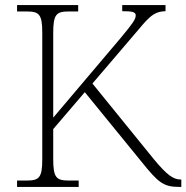

<svg xmlns="http://www.w3.org/2000/svg" viewBox="-20 -734 732 754"><path d="M47 0H289V-25H251C202 -25 189 -35 189 -109V-227L313 -372L534 -101C602 -16 622 0 684 0H692V-29H690C661 -29 636 -46 584 -109L343 -406L507 -598C560 -660 579 -689 630 -690V-714H460V-690C496 -690 513 -688 513 -674C513 -658 502 -643 454 -585L189 -272V-605C189 -679 202 -689 251 -689H287V-714H47V-689H84C133 -689 146 -679 146 -606V-108C146 -35 133 -25 84 -25H47Z"/></svg>

Font: Noto Serif Myanmar ExtraLight
Style: Regular
Weight: 200
Designer: Ben Mitchell and the Monotype Design Team
Foundry: Monotype Imaging Inc.
Version: Version 2.106